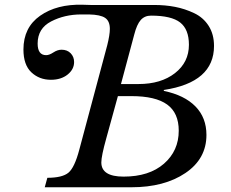

<svg xmlns="http://www.w3.org/2000/svg" viewBox="-20 -791 974 811"><path d="M429 -207Q408 -132 408 -105Q408 -45 502 -45Q610 -45 672.5 -99.5Q735 -154 735 -239Q735 -314 686 -349.5Q637 -385 535 -385H478ZM180 -40Q243 -40 269 -61.5Q295 -83 315 -159L433 -600Q444 -644 444 -669Q444 -702 424 -715.5Q404 -729 356 -730H323Q253 -730 196 -700.5Q139 -671 139 -607Q139 -558 175 -558Q188 -558 205.5 -569.5Q223 -581 240 -581Q264 -581 278.5 -566Q293 -551 293 -529Q293 -498 265.5 -476Q238 -454 195 -454Q146 -454 112.5 -485.5Q79 -517 79 -582Q79 -675 149.5 -724.5Q220 -774 329 -771L363 -770H631Q678 -770 719.5 -762Q761 -754 800 -735.5Q839 -717 861.5 -681.5Q884 -646 884 -597Q884 -443 672 -411V-407Q759 -389 805.5 -341.5Q852 -294 852 -221Q852 -120 763 -60Q674 0 535 0H169ZM547 -645 491 -436H565Q660 -436 719 -482Q778 -528 778 -602Q778 -667 741 -696Q704 -725 618 -725Q591 -725 574.5 -706.5Q558 -688 547 -645Z"/></svg>

Font: Libre Baskerville
Style: Italic
Weight: 400
Italic angle: -15°
Designer: Pablo Impallari, Rodrigo Fuenzalida
Foundry: Pablo Impallari, Rodrigo Fuenzalida
Version: Version 1.051;Glyphs 3.2.3 (3260)